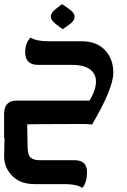

<svg xmlns="http://www.w3.org/2000/svg" viewBox="-20 -606 620 934"><path d="M284.7 -463.9 252.9 -487.8Q227.1 -507.8 227.1 -525.4Q227.1 -543.9 253.4 -564L282.2 -585.9L315.9 -562.5Q342.8 -543.5 342.8 -525.4Q342.8 -504.4 316.9 -486.3ZM380.9 307.6Q364.7 297.9 342.8 293.7Q320.8 289.6 295.9 289.6H146.5Q62 289.6 21.5 227.1Q0 195.8 0 154.3L2 65.9H0V-62.5H0.5Q5.4 -116.7 61.5 -116.7H415Q446.8 -167 446.8 -210Q446.8 -246.6 417.7 -268.6Q388.7 -290.5 329.6 -290.5H164.1Q102.5 -290.5 102.5 -353Q102.5 -396 128.4 -423.3Q144.5 -413.6 166.5 -409.4Q188.5 -405.3 213.4 -405.3H377.4Q449.7 -405.3 490.5 -362.3Q531.2 -319.3 531.2 -252.4Q531.2 -175.8 427.7 0Q415 -2.4 389.2 -2.9L163.6 -2L112.3 -1L114.3 106.9Q114.3 148.9 129.4 161.1Q144.5 173.3 173.3 173.3H341.8Q403.3 173.3 403.3 230.5Q403.3 281.2 380.9 307.6Z"/></svg>

Font: ALMAS
Style: Bold
Weight: 700
Designer: ALMAS Font/ by Husham Jawad Kadhim, derived from the Bainsely font by/ Paul James MIller
Foundry: High-Logic / Made with FontCreator
Version: Version 1.411;September 19, 2021;FontCreator 14.0.0.2814 32-